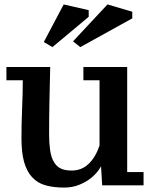

<svg xmlns="http://www.w3.org/2000/svg" viewBox="-20 -833 687 868"><path d="M77 -208Q77 -274 80 -343Q83 -412 83 -470H9V-530H207Q205 -447 203.5 -375.5Q202 -304 202 -227Q202 -186 206.5 -154.5Q211 -123 223 -102Q235 -81 254 -71.5Q273 -62 304 -62Q349 -62 380.5 -92Q412 -122 430 -175V-470H357V-530H555V-55H629V5H442L435 -109H449Q445 -93 430 -70Q415 -47 392 -28.5Q369 -10 338 2.5Q307 15 270 15Q223 15 186.5 5Q150 -5 125.5 -31.5Q101 -58 89 -100.5Q77 -143 77 -208ZM268 -813 381 -787V-757L217 -620L178 -643ZM466 -813 578 -780V-750L343 -620L310 -646Z"/></svg>

Font: PT Serif Caption
Style: Semibold
Weight: 600
Designer: A.Korolkova, O.Umpeleva, V.Yefimov
Foundry: ParaType Ltd
Version: Version 1.00;May 2, 2020;FontCreator 12.0.0.2544 64-bit